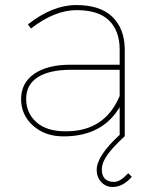

<svg xmlns="http://www.w3.org/2000/svg" viewBox="-20 -537 606 756"><path d="M451.2 -262.2H256.8Q172.9 -261.7 127.9 -232.4Q83 -203.1 83 -147.5Q83 -91.8 123.5 -55.7Q164.1 -19.5 240.2 -20Q393.1 -20 451.2 -159.2ZM451.2 -115.2Q382.8 0 230.5 0Q157.2 0 110.4 -42Q63 -84 63 -147.5Q63.5 -210.9 115.2 -246.6Q167 -282.2 256.8 -282.2H451.2V-345.2Q450.2 -417 408.7 -457Q367.2 -497.1 281.2 -497.1Q195.3 -497.1 102.1 -424.8L89.8 -440.9Q186.5 -517.1 280.3 -517.1Q374 -517.1 421.9 -471.2Q469.7 -425.3 471.2 -345.2V0H470.2Q419.9 46.9 400.4 76.2Q380.9 105.5 380.9 129.9Q380.9 179.2 429.7 179.2Q453.1 179.2 484.9 145L499 159.2Q463.9 199.2 423.8 199.2Q397 199.2 378.9 180.2Q360.8 161.1 360.8 131.8Q360.8 76.7 452.1 -6.8H451.2Z"/></svg>

Font: Montserrat-Hairline
Style: Regular
Weight: 250
Designer: Julieta Ulanovsky
Foundry: Julieta Ulanovsky
Version: Version 1.000;PS 002.000;hotconv 1.0.70;makeotf.lib2.5.58329